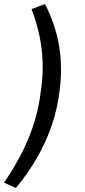

<svg xmlns="http://www.w3.org/2000/svg" viewBox="-45 -738 421 950"><path d="M34 192 -25 166Q27 90 64.5 15.5Q102 -59 125.5 -136Q149 -213 158 -294Q168 -362 166 -428Q164 -494 150.5 -559.5Q137 -625 111 -693L178 -718Q230 -615 247.5 -509.5Q265 -404 250 -290Q240 -203 212 -120.5Q184 -38 139.5 40Q95 118 34 192Z"/></svg>

Font: Nunito Sans 10pt SemiExpanded
Style: Italic
Weight: 400
Width: 6
Italic angle: -9°
Designer: Vernon Adams
Foundry: Vernon Adams
Version: Version 3.101;gftools[0.9.27]